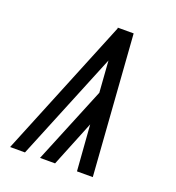

<svg xmlns="http://www.w3.org/2000/svg" viewBox="-133 -841 866 947"><g transform="rotate(20 300.0 -367.5)"><path d="M26 0 324 -730V-735H407L460 0H377L359 -240L262 0H183L348 -402L336 -567L104 0Z"/></g></svg>

Font: Zed Sans Extended
Style: Italic
Weight: 400
Width: 7
Italic angle: -9°
Designer: Belleve Invis
Foundry: Belleve Invis
Version: Version 1.0.0; ttfautohint (v1.8.4)